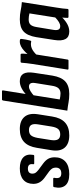

<svg xmlns="http://www.w3.org/2000/svg" viewBox="600 -1324 731 1972"><g transform="rotate(-90 966.0 -337.5)"><path d="M164 8Q81 8 47.5 -33Q14 -74 30 -145Q31 -157 42 -157H116Q128 -157 126 -145Q119 -109 130 -91.5Q141 -74 172 -74Q201 -74 216 -88.5Q231 -103 231 -130Q231 -151 223 -165.5Q215 -180 194 -197L124 -248Q95 -270 79.5 -297.5Q64 -325 64 -361Q64 -427 105.5 -463.5Q147 -500 223 -500Q298 -500 335.5 -465Q373 -430 362 -364Q361 -352 351 -352H275Q264 -352 266 -364Q274 -417 221 -417Q169 -417 169 -370Q169 -352 177.5 -339Q186 -326 207 -309L272 -261Q306 -236 321.5 -208.5Q337 -181 337 -142Q337 -72 293 -32Q249 8 164 8Z M562 8Q476 8 435.5 -39.5Q395 -87 410 -177L434 -324Q448 -414 495.5 -457Q543 -500 627 -500Q711 -500 752 -452.5Q793 -405 779 -315L756 -169Q742 -79 694 -35.5Q646 8 562 8ZM572 -85Q608 -85 626.5 -105.5Q645 -126 653 -175L675 -312Q683 -361 668.5 -383.5Q654 -406 617 -406Q581 -406 563 -386Q545 -366 536 -317L514 -179Q507 -131 521 -108Q535 -85 572 -85Z M988 8Q941 8 901 0.5Q861 -7 816 -12L920 -672Q922 -683 932 -683H1015Q1026 -683 1024 -671L931 -90Q946 -87 961.5 -84.5Q977 -82 992 -82Q1026 -82 1045.5 -102.5Q1065 -123 1072 -171L1099 -338Q1105 -375 1095.5 -390.5Q1086 -406 1063 -406Q1042 -406 1016.5 -390.5Q991 -375 960 -347L971 -427Q1009 -462 1045 -481Q1081 -500 1118 -500Q1173 -500 1194.5 -464Q1216 -428 1205 -355L1176 -166Q1161 -75 1116.5 -33.5Q1072 8 988 8Z M1248 0Q1236 0 1238 -11L1295 -367Q1300 -403 1303.5 -430.5Q1307 -458 1308 -480Q1309 -492 1320 -492H1391Q1401 -492 1401 -480Q1402 -462 1399.5 -437.5Q1397 -413 1394 -395L1398 -363L1341 -11Q1340 0 1330 0ZM1382 -320 1390 -413Q1409 -435 1430.5 -455Q1452 -475 1476 -487.5Q1500 -500 1525 -500Q1533 -500 1538 -499.5Q1543 -499 1547 -497Q1554 -495 1553 -485Q1551 -465 1546.5 -440Q1542 -415 1536 -393Q1532 -381 1523 -383Q1518 -385 1511.5 -385.5Q1505 -386 1497 -386Q1478 -386 1458 -378Q1438 -370 1419 -355Q1400 -340 1382 -320Z M1628 8Q1573 8 1551.5 -31Q1530 -70 1542 -146L1571 -332Q1586 -422 1629 -461Q1672 -500 1753 -500Q1804 -500 1845 -491Q1886 -482 1931 -479L1875 -125Q1869 -89 1865.5 -61Q1862 -33 1861 -11Q1860 0 1849 0H1780Q1769 0 1769 -11Q1769 -23 1770 -36.5Q1771 -50 1772 -64Q1738 -30 1702 -11Q1666 8 1628 8ZM1683 -85Q1703 -85 1725 -98Q1747 -111 1773 -136L1815 -401Q1800 -405 1783.5 -407Q1767 -409 1752 -409Q1717 -409 1699 -390Q1681 -371 1674 -325L1646 -156Q1640 -121 1648.5 -103Q1657 -85 1683 -85Z"/></g></svg>

Font: Sofia Sans Condensed
Style: Bold Italic
Weight: 700
Italic angle: -9°
Version: Version 4.100